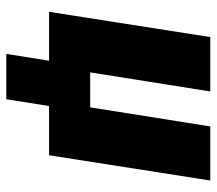

<svg xmlns="http://www.w3.org/2000/svg" viewBox="-58 -480 670 593"><g transform="rotate(90 276.5 -183.0)"><path d="M146 132 167 0H16L94 -498H262L203 -127H311L370 -498H537L459 0H307L286 132Z"/></g></svg>

Font: Nunito Sans 10pt Condensed Black
Style: Italic
Weight: 900
Width: 3
Italic angle: -9°
Designer: Vernon Adams
Foundry: Vernon Adams
Version: Version 3.101;gftools[0.9.27]